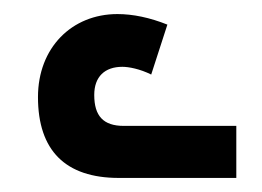

<svg xmlns="http://www.w3.org/2000/svg" viewBox="-20 -858 372 273"><path d="M149 -605H316V-679H156C127 -679 114 -693 114 -723C114 -749 129 -763 154 -763C163 -763 179 -760 195 -752L218 -823C193 -833 169 -838 147 -838C82 -838 34 -790 34 -720C34 -644 73 -605 149 -605Z"/></svg>

Font: Noto Sans Armenian Condensed Medium
Style: Regular
Weight: 500
Width: 3
Designer: Monotype Design Team
Foundry: Monotype Imaging Inc.
Version: Version 2.008